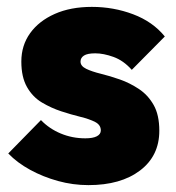

<svg xmlns="http://www.w3.org/2000/svg" viewBox="-20 -524 511 558"><path d="M237 14Q192 14 148.5 2Q105 -10 67.5 -30.5Q30 -51 4 -78L99 -175Q123 -150 156.5 -136Q190 -122 228 -122Q250 -122 261.5 -128Q273 -134 273 -145Q273 -161 256.5 -169.5Q240 -178 213.5 -184.5Q187 -191 158 -200.5Q129 -210 102 -226Q75 -242 58.5 -271Q42 -300 42 -345Q42 -392 67.5 -427.5Q93 -463 139 -483.5Q185 -504 247 -504Q310 -504 367 -482.5Q424 -461 459 -418L363 -321Q339 -348 310 -358.5Q281 -369 257 -369Q234 -369 224 -362.5Q214 -356 214 -345Q214 -332 230.5 -324Q247 -316 273.5 -309.5Q300 -303 328.5 -293Q357 -283 383.5 -265.5Q410 -248 426.5 -219Q443 -190 443 -144Q443 -71 387 -28.5Q331 14 237 14Z"/></svg>

Font: Outfit ExtraBold
Style: Regular
Weight: 800
Designer: Rodrigo Fuenzalida
Foundry: fragTYPE
Version: Version 1.100;gftools[0.9.27]